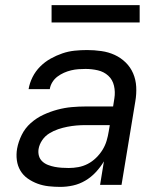

<svg xmlns="http://www.w3.org/2000/svg" viewBox="-20 -724 640 752"><path d="M216 8Q193 8 170.5 5.5Q148 3 127.5 -4.5Q107 -12 89 -24.5Q71 -37 60 -55.5Q49 -74 46 -96.5Q43 -119 47 -142Q52 -169 65 -195.5Q78 -222 100.5 -242Q123 -262 150 -274.5Q177 -287 205 -294.5Q233 -302 261 -304.5Q289 -307 316 -307H423L428 -339Q432 -364 426.5 -388Q421 -412 404 -427.5Q387 -443 363.5 -448.5Q340 -454 315 -454Q301 -454 287 -453Q273 -452 258.5 -448.5Q244 -445 230.5 -439Q217 -433 205 -424Q193 -415 185 -402Q177 -389 175 -375H92Q96 -399 107.5 -422Q119 -445 137.5 -463.5Q156 -482 178.5 -494.5Q201 -507 224.5 -515Q248 -523 272.5 -525.5Q297 -528 321 -528Q349 -528 377 -524Q405 -520 429 -509Q453 -498 472 -479.5Q491 -461 501.5 -436.5Q512 -412 513.5 -384Q515 -356 510 -327L456 0H372L387 -92Q374 -70 355.5 -50Q337 -30 314 -16.5Q291 -3 266 2.5Q241 8 216 8ZM249 -66Q268 -66 287 -69.5Q306 -73 323.5 -82Q341 -91 356 -105.5Q371 -120 381.5 -137Q392 -154 397.5 -172.5Q403 -191 406 -210L410 -234H315Q297 -234 279.5 -232.5Q262 -231 244 -227.5Q226 -224 208 -218Q190 -212 173 -201.5Q156 -191 145 -174.5Q134 -158 131 -140Q129 -126 132.5 -113.5Q136 -101 145.5 -92Q155 -83 168 -78Q181 -73 194 -70.5Q207 -68 221 -67Q235 -66 249 -66ZM182 -636V-704H527V-636Z"/></svg>

Font: Iosevka Extended Oblique
Style: Regular
Weight: 400
Width: 7
Italic angle: -9°
Monospace: yes
Designer: Belleve Invis
Foundry: Belleve Invis
Version: Version 32.0.1; ttfautohint (v1.8.4)